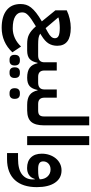

<svg xmlns="http://www.w3.org/2000/svg" viewBox="583 -1363 1084 2290"><g transform="rotate(90 1125.0 -218.0)"><path d="M312 304Q177 304 102.5 246Q28 188 28 79Q28 45 37 14.5Q46 -16 69.5 -46Q93 -76 133 -107.5Q173 -139 235 -175L103 -337V-472Q151 -495 205.5 -507.5Q260 -520 312 -520Q526 -520 526 -359Q526 -300 498.5 -255.5Q471 -211 405 -171L381 -156Q405 -140 434.5 -135.5Q464 -131 511 -131H610V-27L590 0H504Q472 0 445.5 -4.5Q419 -9 395 -20.5Q371 -32 346.5 -52Q322 -72 294 -104Q246 -75 214 -53Q182 -31 163 -13Q144 5 136 21Q128 37 128 56V64Q128 113 176 142.5Q224 172 318 172Q379 172 434.5 146.5Q490 121 535 73L604 176Q546 239 471.5 271.5Q397 304 312 304ZM190 -368 316 -220 365 -247Q403 -268 419.5 -288Q436 -308 436 -331Q436 -362 406.5 -375.5Q377 -389 311 -389Q281 -389 249 -385Q217 -381 190 -374Z M583 -104 610 -131H641Q723 -131 723 -206V-353H821V-206Q821 -131 896 -131H934V-27L907 0Q830 0 789 -30Q748 -60 734 -124H729Q716 -58 682.5 -29Q649 0 583 0ZM838 210Q814 210 798.5 195.5Q783 181 783 149Q783 116 798.5 101.5Q814 87 838 87H855Q879 87 894.5 101.5Q910 116 910 149Q910 181 894.5 195.5Q879 210 855 210ZM689 210Q665 210 649.5 195.5Q634 181 634 149Q634 116 649.5 101.5Q665 87 689 87H706Q730 87 745.5 101.5Q761 116 761 149Q761 181 745.5 195.5Q730 210 706 210Z M907 -104 934 -131H965Q1047 -131 1047 -206V-353H1145V-206Q1145 -131 1220 -131H1258V-27L1231 0Q1154 0 1113 -30Q1072 -60 1058 -124H1053Q1040 -58 1006.5 -29Q973 0 907 0ZM1087 210Q1063 210 1047.5 195.5Q1032 181 1032 149Q1032 116 1047.5 101.5Q1063 87 1087 87H1104Q1128 87 1143.5 101.5Q1159 116 1159 149Q1159 181 1143.5 195.5Q1128 210 1104 210Z M1231 -104 1258 -131H1298Q1338 -131 1353.5 -148Q1369 -165 1369 -201V-740H1475V-201Q1475 -98 1434.5 -49.5Q1394 -1 1298 0H1231Z M1604 -740H1711V0H1604Z M1806 109H1872Q2000 109 2060 61.5Q2120 14 2120 -65V-90H2114Q2100 -44 2066.5 -21.5Q2033 1 1984 1Q1903 1 1858 -45Q1813 -91 1813 -174Q1813 -224 1828 -267Q1843 -310 1869.5 -342Q1896 -374 1932.5 -392Q1969 -410 2012 -410Q2106 -410 2159 -332Q2212 -254 2212 -115Q2212 -31 2191 34.5Q2170 100 2128 146Q2086 192 2023.5 216Q1961 240 1879 240H1806ZM2012 -131Q2053 -131 2078.5 -135.5Q2104 -140 2119 -151Q2117 -209 2084 -244Q2051 -279 2001 -279Q1958 -279 1931.5 -254Q1905 -229 1905 -191Q1905 -159 1927 -145Q1949 -131 1991 -131Z"/></g></svg>

Font: IBM Plex Arabic SemiBold
Style: Regular
Weight: 600
Designer: Mike Abbink, Paul van der Laan, Pieter van Rosmalen, Wael Morcos, Khajak Apelian
Foundry: Bold Monday
Version: Version 1.0